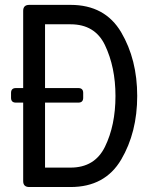

<svg xmlns="http://www.w3.org/2000/svg" viewBox="-20 -752 626 772"><path d="M161.1 -78.1H263.7Q360.8 -78.1 401.9 -161.6Q444.3 -248 444.3 -366.2Q444.3 -481.9 401.9 -570.8Q361.8 -654.3 263.7 -654.3H161.1V-397.9H294.9Q314.5 -397.9 314.5 -378.4V-358.9Q314.5 -339.4 294.9 -339.4H161.1ZM97.7 0Q73.2 0 73.2 -23.9V-339.4H43.9Q24.4 -339.4 24.4 -358.9V-378.4Q24.4 -397.9 43.9 -397.9H73.2V-708.5Q73.2 -732.4 97.7 -732.4H263.7Q402.3 -732.4 467.3 -622.1Q531.7 -512.7 531.7 -366.2Q531.7 -219.7 467.3 -110.4Q402.3 0 263.7 0Z"/></svg>

Font: Simply Mono
Style: Book
Weight: 400
Designer: Wojciech Kalinowski "wmk69" (wmk69@o2.pl)
Foundry: Wojciech Kalinowski "wmk69" (wmk69@o2.pl)
Version: Version 1.0.0